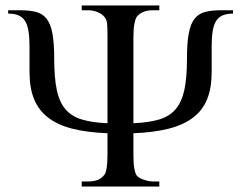

<svg xmlns="http://www.w3.org/2000/svg" viewBox="-20 -682 882 702"><path d="M278.8 0V-18.6H302.7Q323.2 -18.6 337.4 -24.2Q351.6 -29.8 361.3 -42.5Q373 -56.2 373 -117.7V-194.8Q298.3 -197.8 244.6 -211.4Q190.9 -225.1 156 -252Q121.1 -278.8 104.5 -319.8Q87.9 -360.8 87.9 -418.5V-512.7Q87.9 -545.4 84.2 -568.1Q80.6 -590.8 71.8 -605Q63 -619.1 47.9 -625.7Q32.7 -632.3 9.8 -632.3V-644.5H53.7Q87.9 -644.5 111.6 -638.4Q135.3 -632.3 150.1 -613.8Q165 -595.2 171.6 -560.1Q178.2 -524.9 178.2 -467.3Q178.2 -398.4 187.5 -353.8Q196.8 -309.1 219.2 -282.7Q241.7 -256.3 279.3 -245.1Q316.9 -233.9 373 -231.4V-545.4Q373 -562.5 372.8 -574.5Q372.6 -586.4 371.6 -595Q370.6 -603.5 368.4 -609.4Q366.2 -615.2 362.3 -619.6Q353 -631.3 336.4 -637.9Q319.8 -644.5 302.7 -644.5H278.8V-662.1H562.5V-644.5H538.6Q499.5 -644.5 480 -620.6Q474.6 -612.3 471.2 -593.8Q467.8 -575.2 467.8 -545.4V-231.4Q523.9 -233.9 561.8 -245.1Q599.6 -256.3 622.1 -282.7Q644.5 -309.1 654.1 -353.5Q663.6 -397.9 663.6 -467.3Q663.6 -524.9 670.2 -560.1Q676.8 -595.2 691.7 -613.8Q706.5 -632.3 730.2 -638.4Q753.9 -644.5 788.1 -644.5H832V-632.3Q809.1 -632.3 793.9 -625.7Q778.8 -619.1 770 -605Q761.2 -590.8 757.6 -568.1Q753.9 -545.4 753.9 -512.7V-418.5Q753.9 -360.4 737.3 -319.3Q720.7 -278.3 685.5 -251.7Q650.4 -225.1 596.4 -211.4Q542.5 -197.8 467.8 -194.8V-117.7Q467.8 -85.4 470.7 -67.9Q473.6 -50.3 479 -41.5Q481.4 -37.6 487.8 -33.4Q494.1 -29.3 502.4 -26.1Q510.7 -22.9 520.3 -20.8Q529.8 -18.6 538.6 -18.6H562.5V0Z"/></svg>

Font: Charis SIL
Style: Italic
Weight: 400
Italic angle: -11°
Foundry: SIL International
Version: Version 4.112